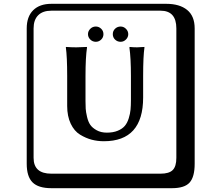

<svg xmlns="http://www.w3.org/2000/svg" viewBox="-20 -774 1140 1006"><path d="M612 -635Q628 -635 640 -623Q652 -611 652 -595Q652 -579 640 -567Q628 -555 612 -555Q595 -555 583 -566.5Q571 -578 571 -595Q571 -612 583 -623.5Q595 -635 612 -635ZM482 -635Q498 -635 510 -623.5Q522 -612 522 -595Q522 -578 510 -566.5Q498 -555 482 -555Q465 -555 453 -567Q441 -579 441 -595Q441 -611 453 -623Q465 -635 482 -635ZM666 -376Q666 -469 658 -526L660 -528Q680 -526 698 -526L736 -528L737 -526Q730 -479 730 -376V-263Q730 -34 524 -34Q491 -34 460.5 -42Q430 -50 399.5 -68.5Q369 -87 350.5 -126Q332 -165 332 -219V-376Q332 -476 325 -526L326 -528Q355 -526 380 -526L435 -528L436 -526Q428 -473 428 -376V-244Q428 -221 429 -204.5Q430 -188 436 -162Q442 -136 453 -120Q464 -104 486.5 -91.5Q509 -79 540 -79Q573 -79 597 -89Q621 -99 634 -114.5Q647 -130 654.5 -154Q662 -178 664 -199.5Q666 -221 666 -250ZM249 -718Q204 -718 180 -694Q156 -670 156 -625V53Q156 136 249 136H821Q866 136 885 117Q904 98 904 53V-625Q904 -718 821 -718ZM1000 84Q1000 153 973.5 182.5Q947 212 881 212H249Q181 212 150.5 181.5Q120 151 120 84V-625Q120 -687 154 -720.5Q188 -754 249 -754H851Q921 -754 960.5 -722Q1000 -690 1000 -625Z"/></svg>

Font: Libertinus Keyboard
Style: Regular
Weight: 700
Designer: Philipp H. Poll
Foundry: Khaled Hosny
Version: Version 6.7